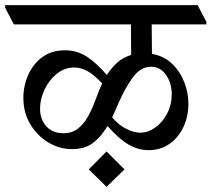

<svg xmlns="http://www.w3.org/2000/svg" viewBox="-48 -640 824 748"><path d="M530 -55Q491 -55 453.5 -76.5Q416 -98 371 -149Q345 -106 313.5 -82.5Q282 -59 233 -59Q183 -59 139.5 -85.5Q96 -112 69.5 -157Q43 -202 43 -259Q43 -306 62 -348.5Q81 -391 117 -417.5Q153 -444 205 -444Q254 -444 293 -417.5Q332 -391 368 -348Q386 -375 408 -395.5Q430 -416 463 -426L462 -545H6L-28 -610V-620H722L756 -555V-545H543L544 -430Q591 -422 622.5 -391.5Q654 -361 670 -319.5Q686 -278 686 -236Q686 -187 667 -146Q648 -105 613 -80Q578 -55 530 -55ZM350 -315Q317 -350 292 -363.5Q267 -377 242 -377Q203 -377 172.5 -352Q142 -327 125 -290Q108 -253 108 -216Q108 -176 132 -148.5Q156 -121 199 -121Q234 -121 257.5 -140.5Q281 -160 297 -190Q313 -220 325 -253.5Q337 -287 350 -315ZM389 -183Q414 -153 444 -138Q474 -123 498 -123Q528 -123 556.5 -143Q585 -163 603 -197.5Q621 -232 621 -273Q621 -316 599 -348Q577 -380 540 -380Q500 -380 469.5 -338.5Q439 -297 413 -237Q407 -223 401 -209.5Q395 -196 389 -183ZM367 -50 437 20 367 88 298 20Z"/></svg>

Font: Tiro Devanagari Hindi
Style: Regular
Weight: 400
Designer: Devanagari: John Hudson & Fiona Ross. Latin: John Hudson.
Foundry: Tiro Typeworks Ltd.
Version: Version 1.52